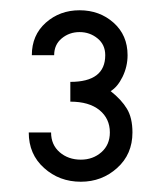

<svg xmlns="http://www.w3.org/2000/svg" viewBox="-20 -753 314 374"><path d="M137.5 -399Q95.5 -399 65.8 -425.8Q36 -452.5 36 -495H79.5Q79.5 -471 96.2 -456.5Q113 -442 137.5 -442Q161 -442 177.5 -456.5Q194 -471 194 -495Q194 -522 173.8 -538.5Q153.5 -555 117 -555V-593.5Q185 -593.5 185 -645.5Q185 -666 170 -678.2Q155 -690.5 135 -690.5Q115 -690.5 100.2 -678.2Q85.5 -666 85.5 -645.5H42Q42 -684.5 69.2 -708.8Q96.5 -733 135 -733Q174 -733 201.2 -708.8Q228.5 -684.5 228.5 -645.5Q228.5 -623.5 218.8 -603.5Q209 -583.5 195.5 -575.5Q216.5 -559 227.2 -541.2Q238 -523.5 238 -495Q238 -452.5 208.2 -425.8Q178.5 -399 137.5 -399Z"/></svg>

Font: Urbanist ExtraLight
Style: Regular
Weight: 200
Designer: Corey Hu
Foundry: Corey Hu
Version: Version 1.330; ttfautohint (v1.8.4.7-5d5b)